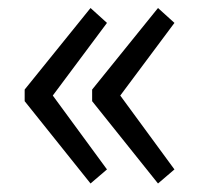

<svg xmlns="http://www.w3.org/2000/svg" viewBox="-20 -500 496 467"><path d="M204.1 -253.9V-282.2L364.3 -480.5L404.3 -444.3L272.5 -267.6L404.3 -87.9L364.3 -53.7ZM40 -253.9V-282.2L200.2 -480.5L240.2 -444.3L108.4 -267.6L240.2 -87.9L200.2 -53.7Z"/></svg>

Font: Reddit Sans Fudge
Style: Regular
Weight: 400
Designer: Stephen Hutchings
Foundry: Reddit
Version: Version 1.011